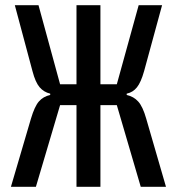

<svg xmlns="http://www.w3.org/2000/svg" viewBox="-20 -718 680 738"><path d="M274 -314H211L118 0H22L99 -262Q113 -309 129.5 -328Q146 -347 173 -353V-358Q148 -364 132 -383Q116 -402 105 -444L37 -698H128L211 -394H274V-698H366V-394H429L513 -698H603L534 -445Q522 -402 506.5 -382.5Q491 -363 467 -358V-353Q494 -347 511.5 -327.5Q529 -308 542 -262L618 0H521L429 -314H366V0H274Z"/></svg>

Font: Writer
Style: Regular
Weight: 400
Monospace: yes
Designer: Mike Abbink, Paul van der Laan, Pieter van Rosmalen
Foundry: Bold Monday
Version: Version 2.001 2020